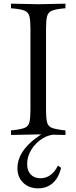

<svg xmlns="http://www.w3.org/2000/svg" viewBox="-20 -733 417 1047"><path d="M40 3V-22L60 -24Q99 -29 117 -37Q135 -45 140.5 -67Q146 -89 146 -133V-577Q146 -622 140.5 -643.5Q135 -665 117 -673.5Q99 -682 60 -686L40 -688V-713L189 -710L337 -713V-688L317 -686Q279 -682 260.5 -673.5Q242 -665 236.5 -643.5Q231 -622 231 -577V-133Q231 -89 236.5 -67Q242 -45 260.5 -37Q279 -29 317 -24L337 -22V3L189 0ZM188 294Q138 294 106.5 263.5Q75 233 75 184Q75 139 100.5 98.5Q126 58 170.5 24Q215 -10 270 -33L288 0Q247 0 210.5 23Q174 46 151 83Q128 120 128 161Q128 198 147.5 218.5Q167 239 201 239Q231 239 255.5 221Q280 203 296 170L313 182Q300 237 267.5 265.5Q235 294 188 294Z"/></svg>

Font: Baskervville SC
Style: Regular
Weight: 400
Designer: Alexis Faudot, Rémi Forte, Morgane Pierson, Rafael Ribas, Tanguy Vanlaeys, Rosalie Wagner, Thomas Huot-Marchand
Foundry: ANRT
Version: Version 1.100